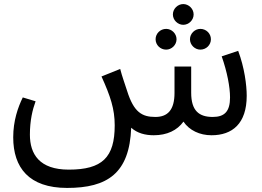

<svg xmlns="http://www.w3.org/2000/svg" viewBox="-20 -665 1288 944"><path d="M45 10C45 159 122 259 310 259C508 259 617 187 625 -37C655 -10 694 0 736 0C801 0 851 -24 882 -67C911 -24 962 0 1020 0C1122 0 1193 -57 1193 -194C1193 -246 1182 -333 1151 -415L1070 -388C1097 -311 1111 -237 1111 -186C1111 -118 1085 -90 1026 -90C959 -90 920 -120 920 -209V-338H838V-208C838 -124 804 -90 744 -90C678 -90 638 -113 605 -218C594 -253 580 -290 571 -326L479 -289C523 -192 544 -129 544 -49C544 109 483 169 318 169C174 169 127 93 127 -3C127 -73 140 -126 155 -167L92 -186C68 -137 45 -71 45 10ZM745 -472C745 -444 768 -421 797 -421C824 -421 848 -444 848 -472C848 -500 824 -523 797 -523C768 -523 745 -500 745 -472ZM965 -421C994 -421 1017 -444 1017 -472C1017 -500 994 -523 965 -523C938 -523 914 -500 914 -472C914 -444 938 -421 965 -421ZM830 -594C830 -566 854 -543 881 -543C908 -543 932 -566 932 -594C932 -622 908 -645 881 -645C854 -645 830 -622 830 -594Z"/></svg>

Font: FiraGO Unicode
Style: Regular
Weight: 400
Designer: bBox Type
Foundry: bBox Type GmbH
Version: Version 1.001;PS 001.001;hotconv 1.0.88;makeotf.lib2.5.64775